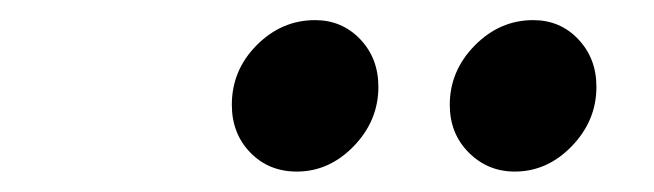

<svg xmlns="http://www.w3.org/2000/svg" viewBox="-20 -770 640 188"><path d="M270.6 -602Q243.2 -602 225.1 -620.6Q207 -639.2 207 -667.4Q207 -701.3 231.4 -725.8Q255.8 -750.3 288.5 -750.3Q314.8 -750.3 332.7 -731.6Q350.5 -712.9 350.5 -685Q350.5 -651.8 326.4 -626.9Q302.3 -602 270.6 -602ZM484 -602Q457.6 -602 439 -620.6Q420.4 -639.2 420.4 -667.4Q420.4 -700.6 444.9 -725.5Q469.4 -750.3 502.1 -750.3Q528.5 -750.3 546.2 -731.6Q564 -712.9 564 -685Q564 -651.8 539.9 -626.9Q515.9 -602 484 -602Z"/></svg>

Font: Red Hat Display VF
Style: Italic
Weight: 300
Italic angle: -12°
Designer: Pentagram, MCKL
Foundry: Pentagram, MCKL
Version: Version 1.010